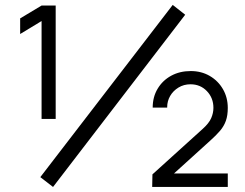

<svg xmlns="http://www.w3.org/2000/svg" viewBox="-20 -742 974 762"><path d="M190.5 0 140 -39 665.5 -722.5 715 -683.5ZM145 -270V-658.5L60 -607V-669L145 -720H201V-270ZM584 0 585 -50 784.5 -230.5Q809.5 -253 818.2 -273.2Q827 -293.5 827 -314Q827 -353.5 801 -380.5Q775 -407.5 736 -407.5Q709.5 -407.5 688.2 -394.5Q667 -381.5 655.2 -361Q643.5 -340.5 643.5 -317Q643.5 -316 643.5 -315H586Q586 -357.5 605.8 -390.2Q625.5 -423 659.5 -441.5Q693.5 -460 737 -460Q779 -460 812.2 -440.8Q845.5 -421.5 864.8 -388.2Q884 -355 884 -313.5Q884 -284 876.5 -262.8Q869 -241.5 853.5 -223.2Q838 -205 815 -184.5L670.5 -53.5H884V0Z"/></svg>

Font: Cns Manrope
Style: Regular
Weight: 400
Designer: Mikhail Sharanda
Foundry: Mikhail Sharanda
Version: Version 4.504